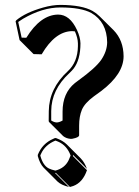

<svg xmlns="http://www.w3.org/2000/svg" viewBox="-20 -679 560 776"><path d="M271.5 -553.2Q202.6 -552.2 148.4 -459.5L115.7 -460.4L59.1 -517.1L43 -592.8L45.9 -597.2Q83.5 -628.4 153.8 -648.4Q191.9 -659.2 224.1 -659.2Q311.5 -658.7 354 -634.8Q370.1 -625.5 382.3 -613.3L439 -557.1Q479 -516.1 479.5 -451.7Q479.5 -379.9 389.6 -311.5Q381.8 -305.7 359.4 -289.6Q322.3 -262.2 311 -235.4Q299.8 -208.5 299.8 -171.4V-132.3Q299.8 -123.5 272.5 -118.2Q268.6 -117.7 266.6 -117.7Q248.5 -118.7 235.4 -128.9L178.7 -185.5Q177.2 -188 176.8 -189L177.2 -230Q178.2 -321.3 253.9 -391.1Q293.9 -427.7 294.9 -492.2Q294.9 -497.6 294.9 -503.9Q294.4 -525.9 282.7 -552.2Q276.4 -553.2 271.5 -553.2ZM132.8 -47.9V-53.2Q150.9 -99.1 195.8 -118.2Q199.2 -119.6 202.1 -121.1H206.1Q234.4 -110.8 250 -95.2L306.6 -38.6Q322.3 -22 331.5 3.4L274.9 -53.2V-47.9L331.5 8.8Q314.5 58.6 275.9 72.8Q269 75.2 262.7 76.7L206.1 20H202.1L258.8 76.7Q228 69.3 212.4 54.7L155.8 -2Q141.1 -17.6 132.8 -47.9ZM143.1 -49.3Q153.8 -9.8 177.7 2Q187.5 6.8 203.1 10.3H204.6Q241.7 0.5 257.3 -31.2Q261.2 -40 265.1 -49.8V-51.3Q250.5 -90.8 215.3 -106.4Q209.5 -108.9 204.1 -110.8Q162.1 -93.8 145.5 -56.6Q144 -53.2 143.1 -51.3ZM214.8 -620.1Q262.2 -620.1 291 -558.1Q304.7 -528.3 305.2 -503.9Q305.2 -437 276.9 -400.9Q269 -391.6 260.7 -383.8Q187.5 -316.4 187 -230V-191.9Q199.2 -184.1 210 -184.1Q220.2 -184.6 232.9 -191.9V-228Q232.9 -302.7 282.7 -343.3Q288.6 -348.1 296.9 -354Q365.7 -403.8 388.7 -436.5Q412.6 -471.7 413.1 -507.8Q412.1 -589.8 349.1 -626.5Q307.6 -648.9 224.1 -648.9Q151.4 -648.9 72.8 -603Q61 -595.7 53.7 -590.3L67.4 -526.9L86.4 -526.4Q143.6 -619.1 214.8 -620.1Z"/></svg>

Font: Linux Biolinum Shadow O
Style: Bold
Weight: 700
Designer: Philipp H. Poll
Foundry: Philipp H. Poll
Version: Version 0.9.2